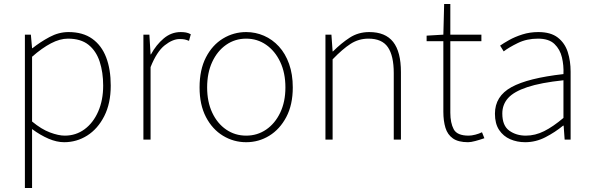

<svg xmlns="http://www.w3.org/2000/svg" viewBox="-20 -701 2975 964"><path d="M105 243V-527H135L141 -459H143Q182 -490 228.5 -515Q275 -540 324 -540Q396 -540 443 -506.5Q490 -473 513 -413Q536 -353 536 -271Q536 -182 503.5 -118Q471 -54 418 -20.5Q365 13 302 13Q265 13 224 -4.5Q183 -22 141 -53V46V243ZM305 -20Q361 -20 404.5 -52Q448 -84 473 -141Q498 -198 498 -271Q498 -338 480.5 -391.5Q463 -445 424.5 -476Q386 -507 321 -507Q281 -507 236 -483.5Q191 -460 141 -416V-91Q188 -52 231 -36Q274 -20 305 -20Z M700 0V-527H730L736 -428H738Q764 -476 802 -508Q840 -540 887 -540Q901 -540 913 -538Q925 -536 938 -529L929 -496Q916 -501 907 -503Q898 -505 882 -505Q847 -505 807 -473.5Q767 -442 736 -364V0Z M1216 13Q1153 13 1099.5 -19.5Q1046 -52 1014 -113.5Q982 -175 982 -262Q982 -351 1014 -413Q1046 -475 1099.5 -507.5Q1153 -540 1216 -540Q1263 -540 1305.5 -521.5Q1348 -503 1380.5 -467.5Q1413 -432 1431.5 -380Q1450 -328 1450 -262Q1450 -175 1417.5 -113.5Q1385 -52 1332 -19.5Q1279 13 1216 13ZM1216 -20Q1272 -20 1316.5 -50.5Q1361 -81 1387 -135.5Q1413 -190 1413 -262Q1413 -335 1387 -390Q1361 -445 1316.5 -476Q1272 -507 1216 -507Q1160 -507 1115.5 -476Q1071 -445 1045.5 -390Q1020 -335 1020 -262Q1020 -190 1045.5 -135.5Q1071 -81 1115.5 -50.5Q1160 -20 1216 -20Z M1614 0V-527H1644L1650 -443H1652Q1693 -484 1736 -512Q1779 -540 1834 -540Q1915 -540 1954 -490.5Q1993 -441 1993 -339V0H1957V-334Q1957 -421 1927.5 -464Q1898 -507 1830 -507Q1781 -507 1740.5 -481Q1700 -455 1650 -403V0Z M2330 13Q2281 13 2254 -6Q2227 -25 2216.5 -59.5Q2206 -94 2206 -140V-494H2122V-522L2206 -527L2210 -681H2241V-527H2397V-494H2241V-135Q2241 -84 2258 -52Q2275 -20 2333 -20Q2348 -20 2367 -25Q2386 -30 2400 -37L2412 -7Q2389 1 2366.5 7Q2344 13 2330 13Z M2617 13Q2576 13 2541.5 -2Q2507 -17 2486 -48.5Q2465 -80 2465 -130Q2465 -218 2548 -263.5Q2631 -309 2809 -329Q2811 -372 2801.5 -412.5Q2792 -453 2764 -480Q2736 -507 2681 -507Q2625 -507 2580 -485Q2535 -463 2509 -443L2491 -472Q2508 -484 2536.5 -500Q2565 -516 2602.5 -528Q2640 -540 2683 -540Q2745 -540 2780.5 -512.5Q2816 -485 2830.5 -440Q2845 -395 2845 -341V0H2815L2810 -70H2807Q2767 -37 2718.5 -12Q2670 13 2617 13ZM2620 -20Q2667 -20 2712 -42.5Q2757 -65 2809 -109V-298Q2695 -286 2627.5 -263.5Q2560 -241 2531 -208.5Q2502 -176 2502 -131Q2502 -70 2537 -45Q2572 -20 2620 -20Z"/></svg>

Font: Noto Sans JP Thin Thin
Style: Regular
Weight: 250
Version: Version 2.004-H2;hotconv 1.0.118;makeotfexe 2.5.65603